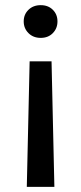

<svg xmlns="http://www.w3.org/2000/svg" viewBox="-20 -544 315 745"><path d="M95 -306H180L191 181H84ZM138 -524Q167 -524 185 -506Q203 -488 203 -461Q203 -434 185 -415.5Q167 -397 138 -397Q109 -397 90.5 -415.5Q72 -434 72 -461Q72 -488 90.5 -506Q109 -524 138 -524Z"/></svg>

Font: DM Sans 12pt Medium
Style: Regular
Weight: 500
Version: Version 4.004;gftools[0.9.30]